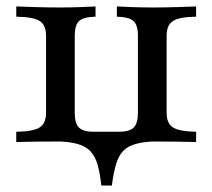

<svg xmlns="http://www.w3.org/2000/svg" viewBox="-20 -435 650 588"><path d="M290.3 133.1Q286.3 96 279 70.2Q271.8 44.4 257.3 28.6Q242.7 12.9 216.5 5.6Q190.3 -1.6 148.4 -2.4L306.5 -13.7L464.5 -2.4Q422.6 -1.6 396.4 5.6Q370.2 12.9 356 28.6Q341.9 44.4 334.7 70.2Q327.4 96 322.6 133.1ZM29.8 0V-31.5Q82.3 -32.3 101.6 -44.8Q121 -57.3 121 -89.5V-325.8Q121 -358.1 101.6 -370.6Q82.3 -383.1 29.8 -383.9V-415.3Q49.2 -414.5 87.5 -413.3Q125.8 -412.1 162.9 -412.1Q196.8 -412.1 227.4 -413.3Q258.1 -414.5 272.6 -415.3V-383.9Q235.5 -383.1 222.2 -370.6Q208.9 -358.1 208.9 -325.8V-89.5Q208.9 -57.3 221.8 -44.4Q234.7 -31.5 266.9 -31.5H344.4Q376.6 -31.5 389.5 -44.4Q402.4 -57.3 402.4 -89.5V-325.8Q402.4 -358.1 388.7 -370.6Q375 -383.1 337.9 -383.9V-415.3Q353.2 -414.5 383.9 -413.3Q414.5 -412.1 447.6 -412.1Q485.5 -412.1 523.8 -413.3Q562.1 -414.5 580.6 -415.3V-383.9Q529 -383.1 509.7 -370.6Q490.3 -358.1 490.3 -325.8V-89.5Q490.3 -57.3 509.7 -44.8Q529 -32.3 580.6 -31.5V0Q561.3 -0.8 523 -1.2Q484.7 -1.6 447.6 -1.6Q423.4 -1.6 403.2 -1.2Q383.1 -0.8 360.5 -0.4Q337.9 0 307.3 0Q275.8 0 252.4 -0.4Q229 -0.8 208.1 -1.2Q187.1 -1.6 162.9 -1.6Q125.8 -1.6 87.5 -1.2Q49.2 -0.8 29.8 0Z"/></svg>

Font: Playfair 12pt Medium
Style: Regular
Weight: 500
Designer: Claus Eggers Sørensen
Foundry: Claus Eggers Sørensen
Version: Version 2.000;gftools[0.9.28]